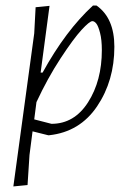

<svg xmlns="http://www.w3.org/2000/svg" viewBox="-20 -480 466 690"><path d="M158 -459 126 -219H133Q216 -370 314 -460H327Q391 -415 391 -312Q391 -190 329 -98Q267 -6 157 6H153L97 -8L86 77L79 185L28 190L103 -360L108 -454ZM312 -404Q302 -404 273 -372.5Q244 -341 197.5 -270Q151 -199 111 -113L103 -51L165 -35Q247 -35 296.5 -112.5Q346 -190 346 -300Q346 -337 339.5 -362Q333 -387 326 -395.5Q319 -404 312 -404Z"/></svg>

Font: Alegreya Sans Light
Style: Italic
Weight: 300
Italic angle: -7°
Designer: Juan Pablo del Peral
Foundry: Huerta Tipografica
Version: Version 2.007